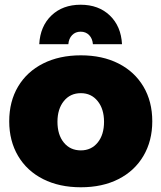

<svg xmlns="http://www.w3.org/2000/svg" viewBox="-20 -785 683 812"><path d="M624 -272Q624 -189 586.5 -125.5Q549 -62 481 -27.5Q413 7 322 7Q231 7 162.5 -27.5Q94 -62 56.5 -125.5Q19 -189 19 -272Q19 -356 56.5 -419Q94 -482 162.5 -516.5Q231 -551 322 -551Q413 -551 481 -516.5Q549 -482 586.5 -419Q624 -356 624 -272ZM223 -270Q223 -215 250 -182Q277 -149 322 -149Q366 -149 393 -182Q420 -215 420 -270Q420 -324 393 -357.5Q366 -391 322 -391Q277 -391 250 -357.5Q223 -324 223 -270ZM146 -598Q150 -674 197.5 -719.5Q245 -765 321 -765Q397 -765 444.5 -719.5Q492 -674 496 -598H373Q371 -622 357 -636.5Q343 -651 321 -651Q299 -651 285 -636.5Q271 -622 269 -598Z"/></svg>

Font: #9Slide03 Montserrat ExtraBold
Style: Regular
Weight: 800
Designer: Julieta Ulanovsky
Foundry: Julieta Ulanovsky
Version: Version 6.001